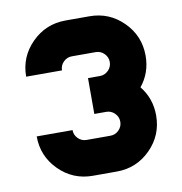

<svg xmlns="http://www.w3.org/2000/svg" viewBox="-74 -704 734 773"><g transform="rotate(-10 293.0 -317.5)"><path d="M244.1 -488.3Q224.1 -488.3 209.7 -473.9Q195.3 -459.5 195.3 -439.5H48.8Q48.8 -520.5 106 -577.6Q163.1 -634.8 244.1 -634.8H341.8Q422.9 -634.8 480 -577.6Q537.1 -520.5 537.1 -439.5Q537.1 -369.6 494.6 -317.4Q537.1 -265.1 537.1 -195.3Q537.1 -114.3 480 -57.1Q422.9 0 341.8 0H244.1Q163.1 0 106 -57.1Q48.8 -114.3 48.8 -195.3H195.3Q195.3 -175.3 209.7 -160.9Q224.1 -146.5 244.1 -146.5H341.8Q361.8 -146.5 376.2 -160.9Q390.6 -175.3 390.6 -195.3Q390.6 -215.3 376.2 -229.7Q361.8 -244.1 341.8 -244.1H293V-390.6H341.8Q361.8 -390.6 376.2 -405Q390.6 -419.4 390.6 -439.5Q390.6 -459.5 376.2 -473.9Q361.8 -488.3 341.8 -488.3Z"/></g></svg>

Font: Audex
Style: Regular
Weight: 400
Designer: GGBotNet
Foundry: GGBotNet
Version: 1.00